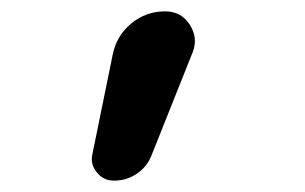

<svg xmlns="http://www.w3.org/2000/svg" viewBox="-20 -190 540 340"><path d="M181.6 129.9Q163.1 129.9 151.4 115.2Q139.6 100.6 143.6 83L179.7 -93.8Q186.5 -127 212.4 -148.4Q238.3 -169.9 272.5 -169.9Q300.8 -169.9 315.9 -146.5Q331.1 -123 321.3 -97.7L248 85.9Q240.2 105.5 222.2 117.7Q204.1 129.9 181.6 129.9Z"/></svg>

Font: Rounded-X Mgen+ 2m medium
Style: Regular
Weight: 500
Designer: [Source Han Sans]
Ryoko NISHIZUKA  (kana & ideographs); Paul D. Hunt (Latin, Greek & Cyrillic); Wenlong ZHANG  (bopomofo
Version: Version 1.059.20150602